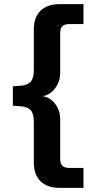

<svg xmlns="http://www.w3.org/2000/svg" viewBox="-20 -725 436 925"><path d="M266 180Q208 180 175.5 148.5Q143 117 143 59V-135Q143 -176 129 -193Q115 -210 80 -213L42 -216V-309L80 -312Q115 -315 129 -332.5Q143 -350 143 -390V-584Q143 -642 175.5 -673.5Q208 -705 266 -705H382V-609H313Q291 -609 280.5 -599Q270 -589 270 -566V-374Q270 -343 257 -318Q244 -293 222.5 -277Q201 -261 173 -261V-263Q201 -262 222.5 -247Q244 -232 257 -207Q270 -182 270 -151V41Q270 63 280.5 73.5Q291 84 313 84H382V180Z"/></svg>

Font: Nunito Sans 11pt
Style: Bold
Weight: 700
Version: Version 3.101;gftools[0.9.27]